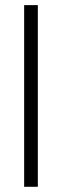

<svg xmlns="http://www.w3.org/2000/svg" viewBox="-20 -718 239 741"><path d="M126 2.9H73.2V-698.2H126Z"/></svg>

Font: Common Serif SemiBold
Style: Regular
Weight: 600
Designer: Philipp H. Poll, Khaled Hosny
Foundry: Stefan Peev, Context Ltd.
Version: Version 1.026